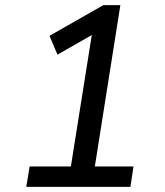

<svg xmlns="http://www.w3.org/2000/svg" viewBox="-20 -725 640 745"><path d="M82 0 95 -79H255L342 -626L394 -622L203 -513L172 -586L381 -705H447L348 -79H498L486 0Z"/></svg>

Font: Nunito Sans 12pt ExtraLight 12pt Medium
Style: Italic
Weight: 500
Italic angle: -9°
Version: Version 3.101;gftools[0.9.27]